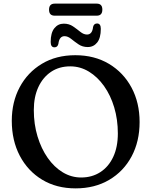

<svg xmlns="http://www.w3.org/2000/svg" viewBox="-20 -1021 835 1059"><path d="M395.5 -716.5Q501 -716.5 581 -668.8Q661 -621 705.5 -537.8Q750 -454.5 750 -348Q750 -241 705.8 -158.2Q661.5 -75.5 582 -28.8Q502.5 18 397 18Q291.5 18 212.5 -29.8Q133.5 -77.5 89.2 -161.8Q45 -246 45 -355Q45 -458 88.5 -539.8Q132 -621.5 210.8 -669Q289.5 -716.5 395.5 -716.5ZM630 -285Q630 -361.5 610 -428.5Q590 -495.5 554 -546.2Q518 -597 470.2 -626Q422.5 -655 367.5 -655Q306.5 -655 261.5 -624.8Q216.5 -594.5 191.5 -540.5Q166.5 -486.5 166.5 -414Q166.5 -336 187 -268.5Q207.5 -201 243.2 -150Q279 -99 326.2 -70.5Q373.5 -42 427.5 -42Q487.5 -42 533.2 -71.5Q579 -101 604.5 -155.5Q630 -210 630 -285ZM464 -761.5Q435 -761.5 413 -776.5Q391 -791.5 372.5 -806.5Q354 -821.5 336 -821.5Q307 -821.5 302 -779Q297.5 -760 280.5 -760Q259.5 -760 259.5 -789.5Q259.5 -840 279.8 -865.2Q300 -890.5 332 -890.5Q361 -890.5 382.8 -875.5Q404.5 -860.5 423 -845.5Q441.5 -830.5 460 -830.5Q489 -830.5 493.5 -873Q498 -891.5 515.5 -891.5Q536 -891.5 536 -862Q536 -811.5 516 -786.5Q496 -761.5 464 -761.5ZM250.5 -967.5Q250.5 -1001 282 -1001H513.5Q544.5 -1001 544.5 -968Q544.5 -934.5 513.5 -934.5H282Q250.5 -934.5 250.5 -967.5Z"/></svg>

Font: Fraunces 9pt S100
Style: Regular
Weight: 400
Version: Version 1.000; ttfautohint (v1.8.3)